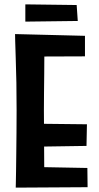

<svg xmlns="http://www.w3.org/2000/svg" viewBox="-20 -857 454 879"><path d="M52 2Q52 2 52.5 -18Q53 -38 53.5 -73.5Q54 -109 54.5 -154Q55 -199 55.5 -250Q56 -301 56 -352Q56 -416 55 -478.5Q54 -541 52 -591Q50 -641 49.5 -671Q49 -701 49 -701L184 -688Q184 -688 183.5 -664.5Q183 -641 183 -603Q183 -565 182.5 -519.5Q182 -474 181.5 -430Q181 -386 181 -351Q181 -316 181.5 -270.5Q182 -225 182 -178.5Q182 -132 182.5 -92Q183 -52 183.5 -27.5Q184 -3 184 -3ZM52 2 115 -93 380 -88 381 0ZM111 -185V-291L378 -288L376 -189ZM102 -598 49 -701 369 -693V-599ZM96 -758V-837L331 -834L336 -761Z"/></svg>

Font: Truculenta ExtraBold
Style: Regular
Weight: 800
Version: Version 1.002